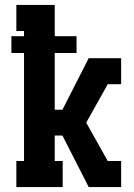

<svg xmlns="http://www.w3.org/2000/svg" viewBox="-20 -755 540 775"><path d="M46 0V-105H77V-541H26V-609H77V-630H46V-735H201V-609H289V-541H201V-312H232L338 -520H469V-415H415L328 -260L415 -105H469V0H338L232 -208H201V-105H233V0Z"/></svg>

Font: Iosevka Curly Slab Extrabold
Style: Regular
Weight: 800
Monospace: yes
Designer: Belleve Invis
Foundry: Belleve Invis
Version: Version 22.1.2; ttfautohint (v1.8.4)